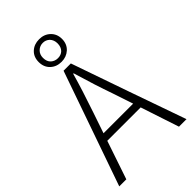

<svg xmlns="http://www.w3.org/2000/svg" viewBox="-284 -1061 1155 1155"><g transform="rotate(-45 293.5 -483.5)"><path d="M8 0 263 -729H325L452 -364L580 0H516L435 -245H151L68 0ZM167 -293H293H419L375 -425Q337 -532 295 -675H291Q260 -565 212 -425ZM293 -775Q250 -775 222 -801.5Q194 -828 194 -871.5Q194 -915 222 -941Q250 -967 293 -967Q335 -967 363 -941Q392 -914 392 -871Q392 -828 363 -801Q334 -775 293 -775ZM293 -806Q319 -806 336 -822Q354 -840 354 -871Q354 -900 336 -919Q318 -936 293 -936Q267 -936 248.5 -918Q230 -900 230 -871Q230 -839 249 -822Q267 -806 293 -806Z"/></g></svg>

Font: GenSekiGothic TW L
Style: Regular
Weight: 300
Version: Version 1.501;PS 1;hotconv 16.6.51;makeotf.lib2.5.65220